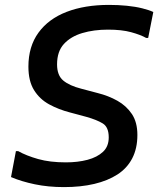

<svg xmlns="http://www.w3.org/2000/svg" viewBox="-20 -752 646 784"><path d="M45 -135H54Q88 -116 136 -102.5Q184 -89 249 -89Q298 -89 337.5 -99.5Q377 -110 400.5 -132Q424 -154 424 -191Q424 -233 399.5 -248Q375 -263 332 -275L265 -293Q219 -305 180.5 -326Q142 -347 119 -384Q96 -421 96 -480Q96 -562 137 -618.5Q178 -675 252 -703.5Q326 -732 425 -732Q463 -732 498 -728.5Q533 -725 561 -718Q589 -711 606 -703L585 -597H577Q554 -610 515.5 -620.5Q477 -631 421 -631Q363 -631 316 -617Q269 -603 241 -572.5Q213 -542 213 -489Q213 -444 238.5 -423Q264 -402 311 -390L379 -372Q423 -361 459.5 -340.5Q496 -320 518.5 -286.5Q541 -253 541 -201Q541 -146 520 -105.5Q499 -65 459.5 -39.5Q420 -14 365 -1Q310 12 241 12Q177 12 122 0.5Q67 -11 25 -29Z"/></svg>

Font: Kufam Medium
Style: Italic
Weight: 500
Italic angle: -11°
Designer: Artur Schmal
Foundry: Original Type
Version: Version 1.301; ttfautohint (v1.8.3)